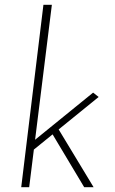

<svg xmlns="http://www.w3.org/2000/svg" viewBox="-20 -776 477 796"><path d="M68 0 160 -756H195L101 0ZM218 -248 368 0H329L192 -229ZM107 -145 105 -180 366 -392 389 -374Z"/></svg>

Font: Josefin Sans Thin ExtraLight
Style: Italic
Weight: 250
Italic angle: -7°
Version: Version 2.000